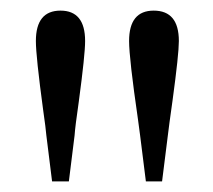

<svg xmlns="http://www.w3.org/2000/svg" viewBox="-20 -804 398 358"><path d="M77.1 -465.8 66.4 -551.8Q65.4 -564.5 60.5 -598.6Q46.9 -699.2 46.9 -727.5Q46.9 -784.2 92.8 -784.2Q138.7 -784.2 138.7 -727.5Q138.7 -702.1 127 -615.2Q120.1 -567.4 119.1 -551.8L108.4 -465.8ZM252 -465.8 241.2 -551.8Q240.2 -559.6 237.3 -581.1Q220.7 -695.3 220.7 -727.5Q220.7 -784.2 266.6 -784.2Q313.5 -784.2 313.5 -727.5Q313.5 -703.1 301.8 -617.2Q294.9 -568.4 293 -551.8L282.2 -465.8Z"/></svg>

Font: Bpmf GenYo Min R
Style: R
Weight: 400
Foundry: But Ko
Version: Version 1.320